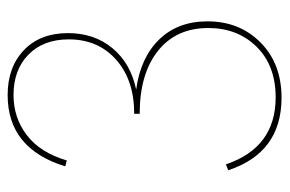

<svg xmlns="http://www.w3.org/2000/svg" viewBox="-144 -306 739 490"><g transform="rotate(-90 225.0 -60.5)"><path d="M242 -82Q323 -71 369.5 -23.5Q416 24 416 100Q416 182 362 235.5Q308 289 221 289Q81 289 36 153L51 147Q94 274 222 274Q303 274 351 225.5Q399 177 399 102Q399 20 340.5 -26.5Q282 -73 180 -73V-87Q266 -87 318 -133Q370 -179 370 -254Q370 -319 331 -357Q292 -395 228 -395Q170 -395 125.5 -361Q81 -327 61 -259L46 -263Q91 -410 228 -410Q299 -410 342.5 -368.5Q386 -327 386 -256Q386 -189 347.5 -142.5Q309 -96 242 -82Z"/></g></svg>

Font: EauTestInfant Thin
Style: Italic
Weight: 250
Italic angle: -12°
Designer: Christian Thalmann (Catharsis Fonts)
Version: Version 0.001;PS 000.001;hotconv 1.0.88;makeotf.lib2.5.64775